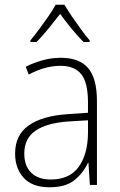

<svg xmlns="http://www.w3.org/2000/svg" viewBox="-20 -784 508 814"><path d="M238 -539Q316 -539 353.5 -495.5Q391 -452 391 -355V0H361L355 -94H353Q334 -52 296.5 -21Q259 10 190 10Q117 10 80.5 -30Q44 -70 44 -133Q44 -212 102 -252.5Q160 -293 267 -300L353 -306V-349Q353 -434 324.5 -469.5Q296 -505 236 -505Q204 -505 171 -496Q138 -487 102 -468L89 -501Q123 -518 160.5 -528.5Q198 -539 238 -539ZM270 -269Q180 -263 131.5 -230.5Q83 -198 83 -133Q83 -80 112.5 -51.5Q142 -23 195 -23Q275 -23 313.5 -76.5Q352 -130 353 -219V-274ZM253 -764Q266 -742 285.5 -713.5Q305 -685 325 -657.5Q345 -630 360 -613V-606H334Q309 -631 282.5 -663.5Q256 -696 235 -725Q213 -697 186.5 -664Q160 -631 135 -606H109V-613Q125 -632 145.5 -659.5Q166 -687 185 -714.5Q204 -742 216 -764Z"/></svg>

Font: Noto Sans Ethiopic SemiCondensed ExtraLight
Style: Regular
Weight: 200
Width: 4
Designer: Monotype Design Team
Foundry: Monotype Imaging Inc.
Version: Version 2.102; ttfautohint (v1.8.4.7-5d5b)